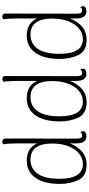

<svg xmlns="http://www.w3.org/2000/svg" viewBox="433 -987 781 1687"><g transform="rotate(90 823.5 -143.5)"><path d="M498 -278Q498 -142 444.5 -65Q391 12 291 12Q236 12 197.5 -12.5Q159 -37 142 -81V93Q142 127 144 164.5Q146 202 150 216Q139 227 125 227Q113 227 106 219.5Q99 212 99 199L100 -425Q100 -453 93.5 -464Q87 -475 71 -475Q52 -475 44 -458Q34 -471 34 -483Q34 -496 46.5 -504Q59 -512 79 -512Q112 -512 127 -489Q142 -466 142 -421V-367Q167 -434 214 -474Q261 -514 330 -514Q429 -514 463.5 -442Q498 -370 498 -278ZM453 -276Q453 -481 324 -481Q270 -481 229 -446Q188 -411 165.5 -350Q143 -289 143 -213Q143 -21 284 -21Q365 -21 409 -85Q453 -149 453 -276Z M1047 -278Q1047 -142 993.5 -65Q940 12 840 12Q785 12 746.5 -12.5Q708 -37 691 -81V93Q691 127 693 164.5Q695 202 699 216Q688 227 674 227Q662 227 655 219.5Q648 212 648 199L649 -425Q649 -453 642.5 -464Q636 -475 620 -475Q601 -475 593 -458Q583 -471 583 -483Q583 -496 595.5 -504Q608 -512 628 -512Q661 -512 676 -489Q691 -466 691 -421V-367Q716 -434 763 -474Q810 -514 879 -514Q978 -514 1012.5 -442Q1047 -370 1047 -278ZM1002 -276Q1002 -481 873 -481Q819 -481 778 -446Q737 -411 714.5 -350Q692 -289 692 -213Q692 -21 833 -21Q914 -21 958 -85Q1002 -149 1002 -276Z M1596 -278Q1596 -142 1542.5 -65Q1489 12 1389 12Q1334 12 1295.5 -12.5Q1257 -37 1240 -81V93Q1240 127 1242 164.5Q1244 202 1248 216Q1237 227 1223 227Q1211 227 1204 219.5Q1197 212 1197 199L1198 -425Q1198 -453 1191.5 -464Q1185 -475 1169 -475Q1150 -475 1142 -458Q1132 -471 1132 -483Q1132 -496 1144.5 -504Q1157 -512 1177 -512Q1210 -512 1225 -489Q1240 -466 1240 -421V-367Q1265 -434 1312 -474Q1359 -514 1428 -514Q1527 -514 1561.5 -442Q1596 -370 1596 -278ZM1551 -276Q1551 -481 1422 -481Q1368 -481 1327 -446Q1286 -411 1263.5 -350Q1241 -289 1241 -213Q1241 -21 1382 -21Q1463 -21 1507 -85Q1551 -149 1551 -276Z"/></g></svg>

Font: Arima Madurai ExtraLight
Style: Regular
Weight: 275
Designer: Joana Correia and Natanael Gama
Foundry: NDISCOVER
Version: Version 1.019